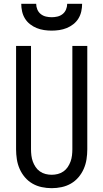

<svg xmlns="http://www.w3.org/2000/svg" viewBox="-20 -975 540 1003"><path d="M250 8Q224 8 198 2.5Q172 -3 149.5 -16Q127 -29 110 -49Q93 -69 82.5 -93Q72 -117 68 -143Q64 -169 64 -195V-735H142V-195Q142 -179 144 -162.5Q146 -146 151.5 -131Q157 -116 166 -102.5Q175 -89 188.5 -79.5Q202 -70 218 -66Q234 -62 250 -62Q266 -62 282 -66Q298 -70 311.5 -79.5Q325 -89 334 -102.5Q343 -116 348.5 -131Q354 -146 356 -162.5Q358 -179 358 -195V-735H436V-195Q436 -169 432 -143Q428 -117 417.5 -93Q407 -69 390 -49Q373 -29 350.5 -16Q328 -3 302 2.5Q276 8 250 8ZM250 -815Q230 -815 210 -818Q190 -821 171.5 -828.5Q153 -836 137 -848.5Q121 -861 110.5 -878Q100 -895 95.5 -915Q91 -935 91 -955H169Q169 -940 175 -925.5Q181 -911 193 -901.5Q205 -892 220 -888.5Q235 -885 250 -885Q265 -885 280 -888.5Q295 -892 307 -901.5Q319 -911 325 -925.5Q331 -940 331 -955H409Q409 -935 404.5 -915Q400 -895 389.5 -878Q379 -861 363 -848.5Q347 -836 328.5 -828.5Q310 -821 290 -818Q270 -815 250 -815Z"/></svg>

Font: Zed Sans
Style: Regular
Weight: 400
Designer: Belleve Invis
Foundry: Belleve Invis
Version: Version 1.0.0; ttfautohint (v1.8.4)